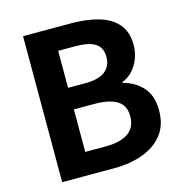

<svg xmlns="http://www.w3.org/2000/svg" viewBox="-109 -841 899 941"><g transform="rotate(-15 340.5 -370.5)"><path d="M91.3 0V-740.8H335.9Q412 -740.8 472.7 -723.8Q533.4 -706.7 568.6 -666.9Q603.9 -627.2 603.9 -557.8Q603.9 -523.7 591.6 -491.3Q579.4 -458.9 557.2 -434.1Q534.9 -409.2 503.1 -397.5V-393.2Q562.6 -379.1 602 -335.8Q641.3 -292.5 641.3 -218Q641.3 -143.6 603.6 -95.4Q565.9 -47.2 501.2 -23.6Q436.6 0 355.1 0ZM239 -439.1H325.6Q396.2 -439.1 428 -465.5Q459.8 -491.9 459.8 -536.3Q459.8 -585.1 426.8 -606Q393.9 -626.9 327.1 -626.9H239ZM239 -114.1H342.1Q417.7 -114.1 457.5 -141.8Q497.4 -169.5 497.4 -226.9Q497.4 -281.1 457.9 -305.4Q418.3 -329.7 342.1 -329.7H239Z"/></g></svg>

Font: Noto Sans KR Thin
Style: Regular
Weight: 100
Designer: Ryoko NISHIZUKA 西塚涼子 (kana, bopomofo & ideographs); Paul D. Hunt (Latin, Greek & Cyrillic); Sandoll Communications 산돌커뮤니
Foundry: Adobe
Version: Version 2.004-H2;hotconv 1.0.118;makeotfexe 2.5.65603